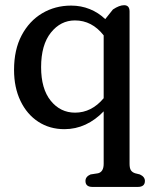

<svg xmlns="http://www.w3.org/2000/svg" viewBox="-20 -485 584 738"><path d="M335.5 233.5Q308.5 233.5 308.5 210.5Q308.5 194 328 185.5L357 181Q378.5 175.5 378.5 144.5V-57Q347 -24 308.8 -6.2Q270.5 11.5 227.5 11.5Q171 11.5 127.2 -17Q83.5 -45.5 58.8 -97Q34 -148.5 34 -216.5Q34 -294 63.2 -349.2Q92.5 -404.5 142.2 -434Q192 -463.5 253.5 -463.5Q291.5 -463.5 325 -450Q358.5 -436.5 384.5 -411.5L414 -448.5Q438.5 -465 457 -465Q478 -465 478 -441V144.5Q478 161.5 483.2 169.5Q488.5 177.5 499.5 181L517.5 185.5Q537 194.5 537 210.5Q537 233.5 509.5 233.5ZM138 -227Q138 -143.5 175 -97.8Q212 -52 268.5 -52Q332 -52 378.5 -107.5V-349Q333.5 -406.5 268 -406.5Q213 -406.5 175.5 -359.5Q138 -312.5 138 -227Z"/></svg>

Font: Fraunces 72pt SuperSoft
Style: Regular
Weight: 400
Version: Version 1.000;[b76b70a41]